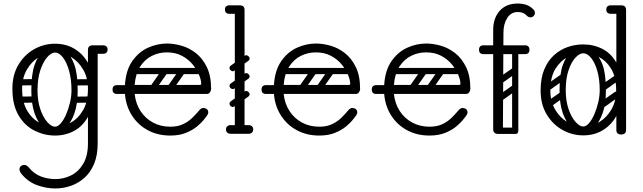

<svg xmlns="http://www.w3.org/2000/svg" viewBox="-20 -756 3636 1085"><path d="M293 309Q240 309 188.5 290Q137 271 100 225Q90 212 90 200Q90 189 99 182Q107 176 116 176Q132 176 144 192Q173 227 212 241.5Q251 256 293 256Q339 256 381 235.5Q423 215 450 170Q477 125 477 54V-474Q477 -500 505 -500Q532 -500 532 -474V54Q532 122 511.5 170.5Q491 219 456.5 249.5Q422 280 379.5 294.5Q337 309 293 309ZM291 10Q231 10 175.5 -17.5Q120 -45 85 -104Q50 -163 50 -255Q50 -333 84 -390Q118 -447 173 -478Q228 -509 291 -509Q355 -509 404.5 -478Q454 -447 483 -390Q512 -333 512 -255Q512 -163 481.5 -104Q451 -45 401 -17.5Q351 10 291 10ZM291 -40Q337 -40 379.5 -63Q422 -86 449.5 -133.5Q477 -181 477 -254Q477 -316 450.5 -362Q424 -408 382 -433.5Q340 -459 291 -459Q243 -459 200.5 -433.5Q158 -408 131.5 -362Q105 -316 105 -254Q105 -181 132 -133.5Q159 -86 202 -63Q245 -40 291 -40ZM478 -476Q478 -481 481 -486Q484 -491 488 -495Q490 -497 495.5 -498.5Q501 -500 512 -500H563Q575 -500 582 -493Q588 -488 588 -476Q588 -465 582 -459Q575 -452 563 -452H512Q491 -452 487 -459Q480 -463 478 -476ZM385 -193Q387 -210 402 -210L496 -211Q514 -209 514 -193Q514 -174 498 -176L403 -175Q396 -175 390.5 -179.5Q385 -184 385 -193ZM392 -291Q394 -308 409 -308L503 -309Q521 -307 521 -291Q521 -272 505 -274L410 -273Q403 -273 397.5 -277.5Q392 -282 392 -291ZM59 -193Q61 -212 76 -210L170 -211Q188 -209 188 -193Q188 -174 172 -176L77 -175Q70 -175 64.5 -179.5Q59 -184 59 -193ZM59 -291Q61 -310 76 -308L170 -309Q188 -307 188 -291Q188 -272 172 -274L77 -273Q70 -273 64.5 -277.5Q59 -282 59 -291ZM288 -6Q254 -8 224 -35.5Q194 -63 175.5 -115.5Q157 -168 157 -244Q157 -337 175.5 -389.5Q194 -442 224 -463.5Q254 -485 288 -485L291 -459Q270 -459 247 -433Q224 -407 208 -359.5Q192 -312 192 -245Q192 -185 208 -138.5Q224 -92 247.5 -66Q271 -40 291 -40ZM288 -6 291 -40Q307 -40 323.5 -59Q340 -78 353.5 -109Q367 -140 375.5 -176Q384 -212 384 -245Q384 -307 370.5 -355.5Q357 -404 335.5 -431.5Q314 -459 291 -459L288 -485Q322 -485 352 -463.5Q382 -442 400.5 -389.5Q419 -337 419 -244Q419 -168 400.5 -115.5Q382 -63 352 -35.5Q322 -8 288 -6Z M942 10Q872 10 816.5 -19.5Q761 -49 726.5 -102Q692 -155 686 -225H642Q616 -225 616 -250Q616 -275 642 -275H686Q691 -358 727 -410Q763 -462 815.5 -486Q868 -510 924 -510Q963 -510 1006.5 -497.5Q1050 -485 1087.5 -455.5Q1125 -426 1149 -376.5Q1173 -327 1173 -253Q1173 -245 1167 -235Q1161 -225 1147 -225H741Q747 -170 774 -128.5Q801 -87 844.5 -63.5Q888 -40 942 -40Q985 -40 1015 -54.5Q1045 -69 1066 -89.5Q1087 -110 1103 -129Q1109 -137 1115.5 -141.5Q1122 -146 1129 -146Q1133 -146 1138.5 -144.5Q1144 -143 1147 -141Q1157 -134 1157 -120Q1157 -114 1152 -106Q1147 -98 1129 -76Q1117 -61 1093 -41Q1069 -21 1031.5 -5.5Q994 10 942 10ZM741 -276H1109Q1117 -276 1117 -283Q1117 -303 1105 -332.5Q1093 -362 1069 -391.5Q1045 -421 1008.5 -440.5Q972 -460 922 -460Q878 -460 838.5 -440.5Q799 -421 772.5 -380.5Q746 -340 741 -276ZM1027 -372H1130V-337H1027ZM921 -366Q934 -356 925 -343L859 -249Q850 -235 834 -246Q821 -256 830 -269L896 -363Q900 -368 907 -369.5Q914 -371 921 -366ZM1019 -366Q1032 -356 1023 -343L957 -249Q948 -235 932 -246Q919 -256 928 -269L994 -363Q998 -368 1005 -369.5Q1012 -371 1019 -366ZM723 -259Q723 -276 740 -276H1072Q1089 -276 1089 -259Q1089 -241 1073 -241H741Q723 -241 723 -259ZM723 -355Q723 -372 740 -372H1072Q1089 -372 1089 -355Q1089 -337 1073 -337H741Q723 -337 723 -355Z M1334 0Q1307 0 1307 -26V-700Q1307 -726 1334 -726Q1362 -726 1362 -700V-26Q1362 0 1334 0ZM1361 -702Q1359 -689 1352 -685Q1348 -678 1327 -678H1276Q1264 -678 1257 -685Q1251 -691 1251 -702Q1251 -714 1257 -719Q1264 -726 1276 -726H1327Q1338 -726 1344 -724.5Q1350 -723 1351 -721Q1355 -717 1358 -712Q1361 -707 1361 -702ZM1257 -25Q1257 -36 1264 -42Q1271 -49 1283 -49H1332Q1344 -49 1351 -43Q1358 -36 1358 -25Q1358 -13 1351 -6Q1344 0 1332 0H1283Q1271 0 1264 -7Q1257 -13 1257 -25ZM1411 -25Q1411 -13 1404 -7Q1397 0 1385 0H1336Q1325 0 1317 -6Q1310 -13 1310 -25Q1310 -36 1317 -43Q1325 -49 1336 -49H1385Q1397 -49 1404 -42Q1411 -36 1411 -25ZM1305 -357Q1298 -352 1291.5 -354Q1285 -356 1280 -362Q1276 -369 1277 -375Q1278 -381 1285 -386L1362 -440Q1370 -446 1376.5 -443Q1383 -440 1387 -435Q1392 -428 1390.5 -422Q1389 -416 1382 -411ZM1305 -155Q1298 -150 1291.5 -152Q1285 -154 1280 -160Q1276 -167 1277 -173Q1278 -179 1285 -184L1362 -238Q1370 -244 1376.5 -241Q1383 -238 1387 -233Q1392 -226 1390.5 -220Q1389 -214 1382 -209ZM1305 -256Q1298 -251 1291.5 -253Q1285 -255 1280 -261Q1276 -268 1277 -274Q1278 -280 1285 -285L1362 -339Q1370 -345 1376.5 -342Q1383 -339 1387 -334Q1392 -327 1390.5 -321Q1389 -315 1382 -310Z M1784 10Q1714 10 1658.5 -19.5Q1603 -49 1568.5 -102Q1534 -155 1528 -225H1484Q1458 -225 1458 -250Q1458 -275 1484 -275H1528Q1533 -358 1569 -410Q1605 -462 1657.5 -486Q1710 -510 1766 -510Q1805 -510 1848.5 -497.5Q1892 -485 1929.5 -455.5Q1967 -426 1991 -376.5Q2015 -327 2015 -253Q2015 -245 2009 -235Q2003 -225 1989 -225H1583Q1589 -170 1616 -128.5Q1643 -87 1686.5 -63.5Q1730 -40 1784 -40Q1827 -40 1857 -54.5Q1887 -69 1908 -89.5Q1929 -110 1945 -129Q1951 -137 1957.5 -141.5Q1964 -146 1971 -146Q1975 -146 1980.5 -144.5Q1986 -143 1989 -141Q1999 -134 1999 -120Q1999 -114 1994 -106Q1989 -98 1971 -76Q1959 -61 1935 -41Q1911 -21 1873.5 -5.5Q1836 10 1784 10ZM1583 -276H1951Q1959 -276 1959 -283Q1959 -303 1947 -332.5Q1935 -362 1911 -391.5Q1887 -421 1850.5 -440.5Q1814 -460 1764 -460Q1720 -460 1680.5 -440.5Q1641 -421 1614.5 -380.5Q1588 -340 1583 -276ZM1869 -372H1972V-337H1869ZM1763 -366Q1776 -356 1767 -343L1701 -249Q1692 -235 1676 -246Q1663 -256 1672 -269L1738 -363Q1742 -368 1749 -369.5Q1756 -371 1763 -366ZM1861 -366Q1874 -356 1865 -343L1799 -249Q1790 -235 1774 -246Q1761 -256 1770 -269L1836 -363Q1840 -368 1847 -369.5Q1854 -371 1861 -366ZM1565 -259Q1565 -276 1582 -276H1914Q1931 -276 1931 -259Q1931 -241 1915 -241H1583Q1565 -241 1565 -259ZM1565 -355Q1565 -372 1582 -372H1914Q1931 -372 1931 -355Q1931 -337 1915 -337H1583Q1565 -337 1565 -355Z M2407 10Q2337 10 2281.5 -19.5Q2226 -49 2191.5 -102Q2157 -155 2151 -225H2107Q2081 -225 2081 -250Q2081 -275 2107 -275H2151Q2156 -358 2192 -410Q2228 -462 2280.5 -486Q2333 -510 2389 -510Q2428 -510 2471.5 -497.5Q2515 -485 2552.5 -455.5Q2590 -426 2614 -376.5Q2638 -327 2638 -253Q2638 -245 2632 -235Q2626 -225 2612 -225H2206Q2212 -170 2239 -128.5Q2266 -87 2309.5 -63.5Q2353 -40 2407 -40Q2450 -40 2480 -54.5Q2510 -69 2531 -89.5Q2552 -110 2568 -129Q2574 -137 2580.5 -141.5Q2587 -146 2594 -146Q2598 -146 2603.5 -144.5Q2609 -143 2612 -141Q2622 -134 2622 -120Q2622 -114 2617 -106Q2612 -98 2594 -76Q2582 -61 2558 -41Q2534 -21 2496.5 -5.5Q2459 10 2407 10ZM2206 -276H2574Q2582 -276 2582 -283Q2582 -303 2570 -332.5Q2558 -362 2534 -391.5Q2510 -421 2473.5 -440.5Q2437 -460 2387 -460Q2343 -460 2303.5 -440.5Q2264 -421 2237.5 -380.5Q2211 -340 2206 -276ZM2492 -372H2595V-337H2492ZM2386 -366Q2399 -356 2390 -343L2324 -249Q2315 -235 2299 -246Q2286 -256 2295 -269L2361 -363Q2365 -368 2372 -369.5Q2379 -371 2386 -366ZM2484 -366Q2497 -356 2488 -343L2422 -249Q2413 -235 2397 -246Q2384 -256 2393 -269L2459 -363Q2463 -368 2470 -369.5Q2477 -371 2484 -366ZM2188 -259Q2188 -276 2205 -276H2537Q2554 -276 2554 -259Q2554 -241 2538 -241H2206Q2188 -241 2188 -259ZM2188 -355Q2188 -372 2205 -372H2537Q2554 -372 2554 -355Q2554 -337 2538 -337H2206Q2188 -337 2188 -355Z M2795 1Q2783 1 2775 -5.5Q2767 -12 2767 -26V-586Q2767 -654 2804 -695Q2841 -736 2905 -736Q2931 -736 2953 -729Q2975 -722 2994 -703Q2999 -699 3000.5 -694Q3002 -689 3003 -684Q3003 -674 2996 -666Q2989 -658 2979 -658Q2970 -658 2964.5 -661.5Q2959 -665 2952 -672Q2936 -688 2905 -688Q2868 -688 2846.5 -654.5Q2825 -621 2825 -571L2822 -26Q2822 -12 2813.5 -5.5Q2805 1 2795 1ZM2713 -450Q2687 -450 2687 -475Q2687 -500 2713 -500H2946Q2972 -500 2972 -475Q2972 -450 2946 -450ZM2791 -192Q2781 -207 2795 -216L2872 -270Q2887 -280 2896 -266Q2907 -251 2893 -242L2816 -187Q2810 -183 2803 -184Q2796 -185 2791 -192ZM2791 -290Q2781 -305 2795 -314L2872 -368Q2887 -378 2896 -364Q2907 -349 2893 -340L2816 -285Q2810 -281 2803 -282Q2796 -283 2791 -290ZM2891 1Q2874 1 2874 -16V-457Q2874 -474 2891 -474Q2909 -474 2909 -458V-17Q2909 1 2891 1ZM2778 -17Q2778 -35 2795 -35H2892Q2909 -35 2909 -18Q2909 1 2893 1H2795Q2788 1 2783 -3.5Q2778 -8 2778 -17Z M3276 9Q3213 9 3158 -22Q3103 -53 3069 -110Q3035 -167 3035 -245Q3035 -314 3055.5 -363.5Q3076 -413 3111 -444.5Q3146 -476 3188.5 -490.5Q3231 -505 3276 -505Q3336 -505 3386.5 -478.5Q3437 -452 3467 -395Q3497 -338 3497 -245Q3497 -167 3468 -110Q3439 -53 3389.5 -22Q3340 9 3276 9ZM3276 -41Q3325 -41 3367 -66.5Q3409 -92 3435.5 -138Q3462 -184 3462 -246Q3462 -319 3435 -365Q3408 -411 3365.5 -433Q3323 -455 3276 -455Q3230 -455 3187.5 -433Q3145 -411 3117.5 -365Q3090 -319 3090 -246Q3090 -184 3116.5 -138Q3143 -92 3185.5 -66.5Q3228 -41 3276 -41ZM3490 4Q3463 4 3463 -22V-700Q3463 -726 3490 -726Q3518 -726 3518 -700V-22Q3518 4 3490 4ZM3372 -157Q3363 -171 3376 -181L3453 -235Q3468 -245 3477 -231Q3488 -216 3474 -207L3397 -152Q3392 -148 3384.5 -149Q3377 -150 3372 -157ZM3379 -255Q3370 -269 3383 -279L3460 -333Q3475 -343 3484 -329Q3495 -314 3481 -305L3404 -250Q3399 -246 3391.5 -247Q3384 -248 3379 -255ZM3066 -157Q3056 -172 3070 -181L3147 -235Q3162 -245 3171 -231Q3182 -216 3168 -207L3091 -152Q3085 -148 3078 -149Q3071 -150 3066 -157ZM3066 -255Q3056 -270 3070 -279L3147 -333Q3162 -343 3171 -329Q3182 -314 3168 -305L3091 -250Q3085 -246 3078 -247Q3071 -248 3066 -255ZM3273 -7Q3239 -9 3209 -36.5Q3179 -64 3160.5 -116.5Q3142 -169 3142 -245Q3142 -338 3160.5 -389Q3179 -440 3209 -460.5Q3239 -481 3273 -481L3276 -455Q3255 -455 3232 -430.5Q3209 -406 3193 -359.5Q3177 -313 3177 -246Q3177 -186 3193 -139.5Q3209 -93 3232.5 -67Q3256 -41 3276 -41ZM3273 -7 3276 -41Q3292 -41 3308.5 -60Q3325 -79 3338.5 -110Q3352 -141 3360.5 -177Q3369 -213 3369 -246Q3369 -308 3355.5 -355Q3342 -402 3320.5 -428.5Q3299 -455 3276 -455L3273 -481Q3307 -481 3337 -460.5Q3367 -440 3385.5 -389Q3404 -338 3404 -245Q3404 -169 3385.5 -116.5Q3367 -64 3337 -36.5Q3307 -9 3273 -7ZM3516 -702Q3514 -689 3507 -685Q3503 -678 3482 -678H3431Q3419 -678 3412 -685Q3406 -691 3406 -702Q3406 -713 3412 -719Q3419 -726 3431 -726H3482Q3493 -726 3499 -724.5Q3505 -723 3506 -721Q3510 -717 3513 -712Q3516 -707 3516 -702Z"/></svg>

Font: Agu Display Uzo
Style: Regular
Weight: 400
Designer: Oluwaseun Badejo
Version: Version 1.103